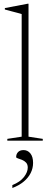

<svg xmlns="http://www.w3.org/2000/svg" viewBox="-20 -740 264 1010"><path d="M130 -21 205 -9.5V0H18.5V-9.5L94 -21V-666Q87.5 -668 74 -671.8Q60.5 -675.5 42.8 -680Q25 -684.5 5.5 -690V-697.5L126 -720.5H130V-665ZM45 233.5Q85.5 217.5 105.8 191.5Q126 165.5 126 141.5Q126 124.5 116.8 115Q107.5 105.5 95.5 100.8Q83.5 96 74.2 93.2Q65 90.5 65 86Q65 70.5 75 60Q85 49.5 104 49.5Q125.5 49.5 139.8 67Q154 84.5 154 117Q154 145 141.5 170Q129 195 104.8 215.2Q80.5 235.5 45 249Z"/></svg>

Font: Newsreader 36pt ExtraLight
Style: Regular
Weight: 250
Designer: Hugues Gentile
Foundry: Production Type
Version: Version 1.003